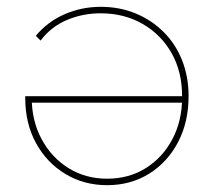

<svg xmlns="http://www.w3.org/2000/svg" viewBox="-20 -540 627 563"><path d="M294 3Q226 3 171.5 -30Q117 -63 85.5 -120.5Q54 -178 54 -253Q54 -255 54 -256Q54 -257 54 -258H522V-239H65L73 -254Q73 -186 102 -132Q131 -78 181 -47Q231 -16 294 -16Q358 -16 407.5 -47Q457 -78 485.5 -132Q514 -186 514 -254V-258Q514 -330 483 -384.5Q452 -439 398 -470Q344 -501 275 -501Q223 -501 176.5 -481.5Q130 -462 99 -421L85 -435Q120 -477 170 -498.5Q220 -520 275 -520Q331 -520 378 -500.5Q425 -481 460 -446Q495 -411 514 -363Q533 -315 533 -258Q533 -182 502 -123Q471 -64 417 -30.5Q363 3 294 3Z"/></svg>

Font: Montserrat Alternates Thin
Style: Regular
Weight: 100
Designer: Julieta Ulanovsky
Foundry: Julieta Ulanovsky
Version: Version 9.000